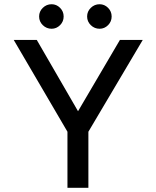

<svg xmlns="http://www.w3.org/2000/svg" viewBox="-20 -888 740 908"><path d="M165 -810Q165 -834 182.5 -851Q200 -868 224 -868Q247 -868 264 -851Q281 -834 281 -810Q281 -786 264 -769Q247 -752 224 -752Q200 -752 182.5 -769Q165 -786 165 -810ZM392 -810Q392 -834 409.5 -851Q427 -868 451 -868Q474 -868 491 -851Q508 -834 508 -810Q508 -786 491 -769Q474 -752 451 -752Q427 -752 409.5 -769Q392 -786 392 -810ZM299 -265 45 -699H154L349 -362L547 -699H655L398 -265V0H299Z"/></svg>

Font: Prompt
Style: Regular
Weight: 400
Designer: Katatrad Team
Foundry: CadsonDemak
Version: Version 1.001